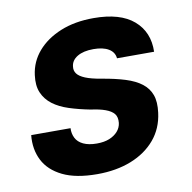

<svg xmlns="http://www.w3.org/2000/svg" viewBox="-66 -595 674 673"><g transform="rotate(-10 271.0 -258.5)"><path d="M228 12Q152 12 105 -11Q58 -34 38 -73.5Q18 -113 23 -163H163Q162 -144 170 -128Q178 -112 197 -103Q216 -94 245 -94Q271 -94 289.5 -101.5Q308 -109 319.5 -122Q331 -135 333 -152Q335 -173 325.5 -184.5Q316 -196 295.5 -203.5Q275 -211 244 -215Q203 -223 169 -234Q135 -245 112 -262.5Q89 -280 78 -305.5Q67 -331 72 -368Q78 -415 109 -451Q140 -487 191 -508Q242 -529 309 -529Q404 -529 452 -487.5Q500 -446 498 -376H366Q364 -398 344 -410Q324 -422 290 -422Q254 -422 232.5 -409Q211 -396 209 -374Q207 -360 215 -349Q223 -338 243.5 -329.5Q264 -321 300 -315Q348 -307 383 -296Q418 -285 440 -268Q462 -251 471 -226Q480 -201 475 -163Q468 -108 435 -69Q402 -30 349 -9Q296 12 228 12Z"/></g></svg>

Font: DM Sans 11pt ExtraBold
Style: Italic
Weight: 800
Italic angle: -10°
Version: Version 4.004;gftools[0.9.30]